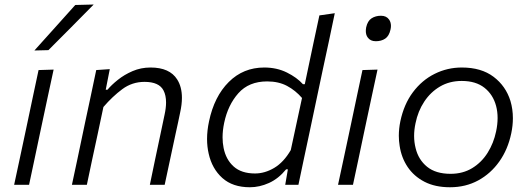

<svg xmlns="http://www.w3.org/2000/svg" viewBox="-20 -798 2286 829"><path d="M41 0Q53 -55 64 -107Q74.5 -158 88 -219.5L98.5 -269Q112.5 -334.5 123.5 -387.5Q134.5 -440 146.5 -495.5L211.5 -497.5Q199 -441 188 -388.5Q177 -336 162.5 -269L152 -219.5Q139 -158 128.2 -106.8Q117.5 -55.5 105.5 0ZM128.5 -580Q173.5 -630.5 217.5 -679Q261 -727.5 305 -776.5L384.5 -778.5Q335 -728 286.2 -679Q237.5 -630 189 -581.5Z M290.5 0Q302.5 -56 313.5 -107.5Q324.5 -159 337 -219.5L347.5 -269.5Q357.5 -316.5 370 -374.5Q382 -432.5 395.5 -495.5L454 -499.5L436.5 -410.5H444Q461 -431 488.8 -453.2Q516.5 -475.5 552.5 -491Q588.5 -506.5 630 -506.5Q712.5 -506.5 745 -455Q765.5 -423 765.5 -375.5Q765.5 -347 758 -313Q753.5 -292 749 -270Q744 -248 738 -219.5Q725 -159 714 -107.5Q703 -56 691 0H627Q638.5 -56 649.2 -107Q660 -158 672.5 -217L690.5 -302.5Q697 -332 697 -355.5Q697 -386.5 686 -407.5Q667 -444.5 604 -444.5Q550.5 -444.5 508 -413Q465.5 -381.5 426.5 -336L401.5 -218Q388.5 -158 377.5 -106.8Q366.5 -55.5 355 0Z M1059 10.5Q984.5 10.5 940 -29.5Q895.5 -69.5 881 -134.5Q874 -165 874 -198Q874 -234.5 882.5 -274Q905 -381.5 967.8 -444Q1030.5 -506.5 1121 -506.5Q1175 -506.5 1218.5 -485Q1262 -463.5 1288 -434.5H1296L1308.5 -494Q1321.5 -556 1334.2 -615.8Q1347 -675.5 1359 -731.5L1425.5 -741Q1412.5 -680.5 1400 -619.5Q1387 -558.5 1373 -494L1315 -219.5Q1302 -157.5 1291 -107Q1280 -56 1268.5 0H1211.5L1223 -67H1215.5Q1182.5 -26.5 1141.5 -8Q1100.5 10.5 1059 10.5ZM1081 -49Q1123.5 -49 1164.2 -73.2Q1205 -97.5 1235.5 -150L1284 -375Q1256 -407.5 1219.5 -427Q1183 -446.5 1133.5 -446.5Q1054.5 -446.5 1009.2 -395.5Q964 -344.5 948 -268Q941 -235 941 -205Q941 -181 945.5 -159Q955.5 -109 989 -79Q1022.5 -49 1081 -49Z M1439.5 0Q1451.5 -55 1462.5 -107Q1473 -158 1486.5 -219.5L1497 -269Q1511 -334.5 1522 -387.5Q1533 -440 1545 -495.5L1610 -497.5Q1597.5 -441 1586.5 -388.5Q1575.5 -336 1561 -269L1550.5 -219.5Q1537.5 -158 1526.8 -106.8Q1516 -55.5 1504 0ZM1602.5 -620Q1579 -620 1567.5 -636.5Q1559.5 -647.5 1559.5 -664Q1559.5 -671.5 1561 -680Q1567 -707.5 1584.2 -718.8Q1601.5 -730 1625 -730Q1648.5 -730 1660 -713.5Q1668 -702 1668 -686Q1668 -678.5 1666 -670Q1660 -642.5 1643.2 -631.2Q1626.5 -620 1602.5 -620Z M1923 10.5Q1858.5 10.5 1812.8 -13.2Q1767 -37 1740 -77.2Q1713 -117.5 1705.5 -168.5Q1702 -190 1702 -212Q1702 -242.5 1708.5 -274Q1724 -348 1763 -400Q1802 -452 1856.8 -479.2Q1911.5 -506.5 1974 -506.5Q2058 -506.5 2111 -466.5Q2164 -426.5 2184 -362Q2194.5 -326.5 2194.5 -287.5Q2194.5 -256 2187.5 -222.5Q2173 -153 2136 -100.8Q2099 -48.5 2044.8 -19Q1990.5 10.5 1923 10.5ZM1925.5 -47.5Q1978.5 -47.5 2019 -72.2Q2059.5 -97 2085.5 -138.5Q2111.5 -180 2122 -230.5Q2128.5 -261 2128.5 -288.5Q2128.5 -316 2122 -340.5Q2109 -389.5 2071.8 -419Q2034.5 -448.5 1973.5 -448.5Q1921 -448.5 1880 -424.5Q1839 -400.5 1811.8 -359.2Q1784.5 -318 1774 -265.5Q1768 -237.5 1768 -211Q1768 -184 1774.5 -158.5Q1786.5 -108.5 1824 -78Q1861.5 -47.5 1925.5 -47.5Z"/></svg>

Font: Heraclito Light
Style: Italic
Weight: 300
Italic angle: -12°
Designer: Kostas Bartsokas (font) & Cristiano Sobral (main changes)
Foundry: Kostas Bartsokas (font) & Cristiano Sobral (main changes)
Version: Version 1.00;July 8, 2020;FontCreator 13.0.0.2655 64-bit